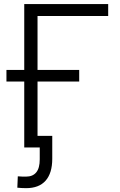

<svg xmlns="http://www.w3.org/2000/svg" viewBox="-20 -748 607 974"><path d="M528.8 -727.5V-667H170.4V0H103V-727.5ZM12.7 -334.5V-393.1H381.8V-334.5ZM112.3 206.5Q100.6 206.5 89.1 205.8Q77.6 205.1 67.9 204.1L70.3 146.5Q80.6 147.5 91.3 147.7Q102.1 147.9 112.8 147.9Q146 147.9 163.8 126.5Q181.6 105 181.6 60.5V0H139.6V-58.6H245.1V57.1Q245.1 130.4 211.4 168.5Q177.7 206.5 112.3 206.5Z"/></svg>

Font: Inter 24pt Light
Style: Regular
Weight: 300
Designer: Rasmus Andersson
Foundry: rsms
Version: Version 4.001;git-66647c0bb